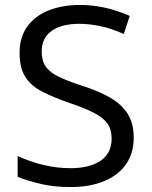

<svg xmlns="http://www.w3.org/2000/svg" viewBox="-20 -744 611 774"><path d="M519 -189Q519 -125 487 -80.5Q455 -36 398 -13Q341 10 265 10Q199 10 147 -2Q95 -14 51 -31V-115Q159 -66 264 -66Q341 -66 385.5 -96Q430 -126 430 -186Q430 -222 413.5 -245.5Q397 -269 360 -288.5Q323 -308 260 -329Q194 -352 149.5 -375Q105 -398 82 -434Q59 -470 59 -532Q59 -594 90 -637Q121 -680 176 -702Q231 -724 303 -724Q402 -724 503 -680L479 -607Q427 -630 383 -639Q339 -648 299 -648Q230 -648 189 -620Q148 -592 148 -536Q148 -499 164.5 -475.5Q181 -452 216 -435Q251 -418 306 -400Q376 -378 423 -351Q470 -324 494.5 -285.5Q519 -247 519 -189Z"/></svg>

Font: Go Noto Kurrent-Regular
Style: Regular
Weight: 400
Designer: Monotype Design Team
Foundry: Monotype Imaging Inc.
Version: Version 2.012; ttfautohint (v1.8.4.7-5d5b)